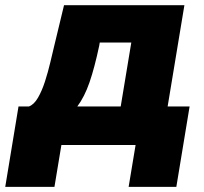

<svg xmlns="http://www.w3.org/2000/svg" viewBox="-74 -561 791 743"><path d="M-53.7 162.1 -2.4 -148.9H37.6Q57.6 -156.2 73 -182.9Q88.4 -209.5 100.1 -245.8Q111.8 -282.2 120.6 -319.3Q129.4 -356.4 136.2 -384.8L173.8 -541H639.6L574.7 -148.9H659.7L608.4 162.1H423.8L450.7 0H163.6L136.7 162.1ZM225.1 -148.9H393.1L434.1 -396.5H312L310.1 -384.8Q292 -299.3 272.5 -242.7Q252.9 -186 225.1 -148.9Z"/></svg>

Font: Inter 17pt Black
Style: Italic
Weight: 900
Italic angle: -9.3988°
Version: Version 4.001;git-66647c0bb